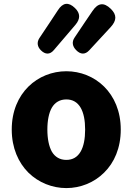

<svg xmlns="http://www.w3.org/2000/svg" viewBox="-20 -947 677 981"><path d="M512 -65C564 -116 597 -191 597 -285C597 -473 463 -583 319 -583C174 -583 40 -473 40 -285C40 -191 74 -116 125 -65C177 -14 247 14 319 14C391 14 461 -14 512 -65ZM245 -397C261 -424 286 -439 319 -439C385 -439 415 -379 415 -285C415 -190 385 -130 319 -130C286 -130 261 -145 245 -172C230 -199 222 -238 222 -285C222 -332 230 -371 245 -397ZM314 -760 366 -821C391 -851 391 -879 363 -906C330 -938 301 -934 276 -895L237 -836L181 -752C167 -730 171 -708 189 -690C211 -668 235 -667 255 -691ZM497 -756 546 -809C576 -842 578 -871 546 -902C510 -937 480 -932 452 -890L416 -837L361 -755C346 -733 350 -710 369 -691C391 -668 415 -667 436 -690Z"/></svg>

Font: GenSenRounded2 TW H
Style: Regular
Weight: 900
Version: Version 2.100;PS 2.1;hotconv 16.6.51;makeotf.lib2.5.65220 DE